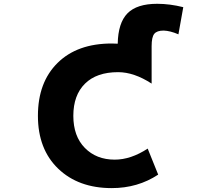

<svg xmlns="http://www.w3.org/2000/svg" viewBox="-20 -969 1040 1001"><path d="M562.5 11.7Q388.7 11.7 283.2 -89.8Q177.7 -191.4 177.7 -365.2Q177.7 -540 280.3 -641.1Q382.8 -742.2 562.5 -742.2Q574.2 -742.2 593.8 -741.2Q595.7 -849.6 644.5 -899.4Q693.4 -949.2 799.8 -949.2Q865.2 -949.2 935.5 -931.6L910.2 -790Q867.2 -808.6 833 -809.6Q797.9 -809.6 784.2 -792.5Q770.5 -775.4 770.5 -728.5V-533.2Q678.7 -592.8 595.7 -592.8Q483.4 -592.8 422.9 -532.7Q362.3 -472.7 362.3 -365.2Q362.3 -258.8 422.4 -197.8Q482.4 -136.7 578.1 -136.7Q662.1 -136.7 750 -194.3L804.7 -58.6Q698.2 11.7 562.5 11.7Z"/></svg>

Font: Gen Shin Gothic Monospace Heavy
Style: Bold
Weight: 800
Designer: [Source Han Sans]
Ryoko NISHIZUKA  (kana & ideographs); Paul D. Hunt (Latin, Greek & Cyrillic); Wenlong ZHANG  (bopomofo
Version: Version 1.002.20150607